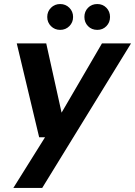

<svg xmlns="http://www.w3.org/2000/svg" viewBox="-20 -711 669 951"><path d="M46 220 203 -31H174L63 -496H209L285 -153L485 -496H629L189 220ZM278 -563Q251 -563 232.5 -581.5Q214 -600 214 -627Q214 -654 232.5 -672.5Q251 -691 278 -691Q305 -691 323.5 -672.5Q342 -654 342 -627Q342 -600 323.5 -581.5Q305 -563 278 -563ZM462 -563Q434 -563 416 -581.5Q398 -600 398 -627Q398 -654 416 -672.5Q434 -691 462 -691Q489 -691 507 -672.5Q525 -654 525 -627Q525 -600 507 -581.5Q489 -563 462 -563Z"/></svg>

Font: DM Sans 24pt
Style: Bold Italic
Weight: 700
Italic angle: -10°
Designer: Colophon Foundry, Jonny Pinhorn
Foundry: Colophon Foundry
Version: Version 4.004;gftools[0.9.30]